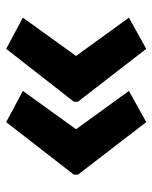

<svg xmlns="http://www.w3.org/2000/svg" viewBox="44 -585 493 621"><g transform="rotate(90 290.5 -274.5)"><path d="M545 -267 375 -48 274 -102 398 -274 274 -445 375 -501 545 -280ZM309 -267 138 -48 37 -102 161 -274 37 -445 138 -501 309 -280Z"/></g></svg>

Font: Noto Sans SemiCondensed
Style: Regular
Weight: 400
Width: 4
Version: Version 2.013